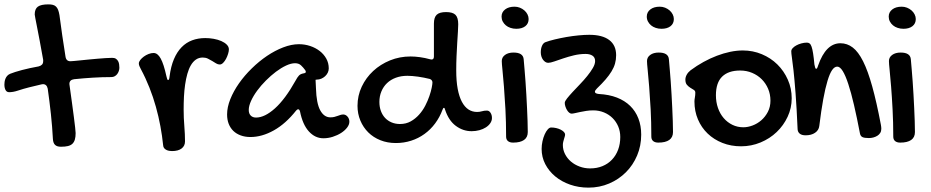

<svg xmlns="http://www.w3.org/2000/svg" viewBox="-31 -631 4300 887"><path d="M129.4 -564Q129.4 -589.8 144 -600.3Q158.7 -610.8 192.4 -610.8Q204.6 -610.8 213.1 -608.6Q221.7 -606.4 227.8 -600.6Q233.9 -594.7 237.5 -585.2Q241.2 -575.7 243.7 -561Q249.5 -515.6 256.6 -467.3Q263.7 -418.9 271.5 -370.1Q274.4 -348.1 294.4 -348.1Q299.8 -348.1 312.3 -349.4Q324.7 -350.6 341.8 -352.3Q358.9 -354 378.7 -356Q398.4 -357.9 418.2 -359.6Q438 -361.3 455.8 -362.5Q473.6 -363.8 487.3 -363.8Q498 -363.8 504.4 -359.6Q510.7 -355.5 514.4 -348.9Q518.1 -342.3 519.3 -334.2Q520.5 -326.2 520.5 -317.9Q520.5 -310.5 517.8 -302.7Q515.1 -294.9 510.5 -288.8Q505.9 -282.7 499 -278.8Q492.2 -274.9 483.4 -274.9Q440.9 -274.9 397.7 -272.2Q354.5 -269.5 311.5 -265.1Q289.6 -262.2 289.6 -243.2Q289.6 -241.7 290 -239.5Q290.5 -237.3 290.5 -235.8Q296.4 -193.4 301.5 -156.2Q306.6 -119.1 310.3 -90.1Q314 -61 316.2 -41.7Q318.4 -22.5 318.4 -16.1Q318.4 1.5 314.9 13.4Q311.5 25.4 303.7 33Q295.9 40.5 283 43.7Q270 46.9 250.5 46.9Q231.9 46.9 223.1 38.1Q214.4 29.3 213.4 11.2Q210.4 -46.4 204.1 -104.7Q197.8 -163.1 189.5 -221.2Q185.1 -242.2 167.5 -242.2Q166 -242.2 164.1 -241.7Q162.1 -241.2 160.6 -241.2Q130.4 -234.4 103.5 -227.5Q76.7 -220.7 53.2 -212.9Q40 -208.5 29.8 -206.8Q19.5 -205.1 11.2 -205.1Q0 -205.1 -5.4 -215.1Q-10.7 -225.1 -10.7 -240.2Q-10.7 -245.6 -9.8 -252.7Q-8.8 -259.8 -6.1 -266.8Q-3.4 -273.9 1.7 -280Q6.8 -286.1 15.6 -290Q36.1 -298.3 70.3 -307.4Q104.5 -316.4 147.5 -324.2Q157.2 -326.7 162.8 -332.3Q168.5 -337.9 168.5 -349.1Q168.5 -351.6 168.5 -354.2Q168.5 -356.9 167.5 -359.9Q159.7 -404.8 152.6 -441.7Q145.5 -478.5 140.4 -504.9Q135.3 -531.2 132.3 -546.4Q129.4 -561.5 129.4 -564Z M905.8 -365.2Q887.7 -365.2 874 -355.7Q860.4 -346.2 850.6 -329.3Q840.8 -312.5 834.5 -289.8Q828.1 -267.1 824.2 -240.2Q820.3 -213.4 818.8 -184.1Q817.4 -154.8 817.4 -125Q817.4 -85.9 820.6 -48.1Q823.7 -10.3 823.7 22Q823.7 43 808.1 54.9Q792.5 66.9 763.7 66.9Q758.3 66.9 751.5 65.9Q744.6 64.9 738.5 62Q732.4 59.1 727.8 54Q723.1 48.8 722.7 40Q718.3 -2.9 710 -47.9Q701.7 -92.8 689.2 -137.5Q676.8 -182.1 659.4 -226.1Q642.1 -270 619.6 -312Q615.7 -319.3 613 -325.7Q610.4 -332 610.4 -337.9Q610.4 -345.2 616.9 -353.8Q623.5 -362.3 633.5 -369.6Q643.6 -377 655.5 -381.6Q667.5 -386.2 678.7 -386.2Q697.3 -386.2 711.4 -360.6Q725.6 -335 737.8 -278.8Q740.2 -269 741.7 -265.1Q743.2 -261.2 745.6 -261.2Q751 -261.2 752.4 -277.8Q758.3 -324.2 772.5 -357.7Q786.6 -391.1 807.9 -412.8Q829.1 -434.6 856.7 -444.8Q884.3 -455.1 917.5 -455.1Q936.5 -455.1 956.1 -451.7Q975.6 -448.2 991.2 -441.4Q1006.8 -434.6 1016.6 -424.8Q1026.4 -415 1026.4 -402.8Q1026.4 -394 1022.7 -382.1Q1019 -370.1 1013.2 -359.1Q1007.3 -348.1 999.8 -340.6Q992.2 -333 984.4 -333Q975.6 -333 967.3 -338.1Q959 -343.3 949.5 -349.1Q939.9 -355 929.4 -360.1Q918.9 -365.2 905.8 -365.2Z M1350.1 -426.8Q1377 -426.8 1401.9 -418.5Q1426.8 -410.2 1445.8 -395.5Q1464.8 -380.9 1476.3 -360.4Q1487.8 -339.8 1487.8 -314.9Q1487.8 -304.7 1483.2 -295.2Q1478.5 -285.6 1470.7 -278.6Q1462.9 -271.5 1452.9 -267.3Q1442.9 -263.2 1432.1 -263.2Q1431.2 -263.2 1430.4 -262.9Q1429.7 -262.7 1428.7 -262.7Q1427.7 -262.2 1426.8 -262.2L1428.7 -223.1Q1430.7 -153.3 1448.5 -121.1Q1466.3 -88.9 1495.1 -88.9Q1505.4 -88.9 1513.4 -90.8Q1521.5 -92.8 1528.6 -95.5Q1535.6 -98.1 1542 -100.1Q1548.3 -102.1 1554.7 -102.1Q1565.9 -102.1 1574.5 -92.3Q1583 -82.5 1583 -68.8Q1583 -55.2 1572.5 -41.5Q1562 -27.8 1544.9 -16.8Q1527.8 -5.9 1506.3 1Q1484.9 7.8 1462.9 7.8Q1424.8 7.8 1396 -23.7Q1367.2 -55.2 1355 -116.2Q1352.1 -126 1347.2 -126Q1341.3 -126 1336.9 -120.1Q1288.6 -59.1 1233.9 -28.6Q1179.2 2 1126 2Q1101.1 2 1081.1 -5.4Q1061 -12.7 1047.1 -26.1Q1033.2 -39.6 1025.6 -58.8Q1018.1 -78.1 1018.1 -102.1Q1018.1 -135.7 1033 -172.9Q1047.9 -210 1073.2 -246.1Q1098.6 -282.2 1132.1 -314.9Q1165.5 -347.7 1202.4 -372.6Q1239.3 -397.5 1277.3 -412.1Q1315.4 -426.8 1350.1 -426.8ZM1334 -257.8Q1342.8 -274.4 1350.1 -282Q1357.4 -289.6 1371.1 -292Q1381.8 -293.5 1381.8 -298.8Q1381.8 -302.7 1378.9 -307.1Q1369.6 -319.8 1359.4 -329.3Q1349.1 -338.9 1332 -338.9Q1313.5 -338.9 1290.5 -328.1Q1267.6 -317.4 1243.9 -299.6Q1220.2 -281.7 1197.5 -259Q1174.8 -236.3 1157.2 -212.4Q1139.6 -188.5 1128.9 -165Q1118.2 -141.6 1118.2 -123Q1118.2 -106.4 1127.2 -97.2Q1136.2 -87.9 1151.9 -87.9Q1191.9 -87.9 1239.3 -130.4Q1286.6 -172.9 1334 -257.8Z M1957 -356.9Q1959 -356 1962.9 -356Q1973.6 -356 1973.6 -370.1V-522Q1973.6 -550.8 1986.6 -563Q1999.5 -575.2 2029.8 -575.2Q2060.5 -575.2 2073.2 -562.5Q2085.9 -549.8 2085.9 -519Q2085.9 -507.3 2084.5 -484.6Q2083 -461.9 2081.3 -433.1Q2079.6 -404.3 2078.1 -371.3Q2076.7 -338.4 2076.7 -306.2Q2076.7 -256.3 2083.5 -220.2Q2090.3 -184.1 2103 -160.4Q2115.7 -136.7 2133.3 -125.2Q2150.9 -113.8 2172.9 -113.8Q2185.1 -113.8 2195.1 -116.9Q2205.1 -120.1 2218.8 -120.1Q2228.5 -120.1 2235.1 -110.1Q2241.7 -100.1 2241.7 -85.9Q2241.7 -73.2 2234.1 -62Q2226.6 -50.8 2213.6 -42.5Q2200.7 -34.2 2183.6 -29.5Q2166.5 -24.9 2147.9 -24.9Q2107.9 -24.9 2074.7 -49.6Q2041.5 -74.2 2024.9 -125Q2023.4 -132.8 2020 -132.8Q2016.1 -132.8 2013.7 -125Q2000.5 -89.4 1979.2 -60.8Q1958 -32.2 1929.9 -12Q1901.9 8.3 1868.4 19Q1835 29.8 1797.9 29.8Q1758.8 29.8 1726.3 16.8Q1693.8 3.9 1670.4 -19.3Q1647 -42.5 1633.8 -74Q1620.6 -105.5 1620.6 -142.1Q1620.6 -189 1640.1 -230.5Q1659.7 -272 1693.1 -303Q1726.6 -334 1771 -352.1Q1815.4 -370.1 1865.7 -370.1Q1886.2 -370.1 1909.2 -366.9Q1932.1 -363.8 1957 -356.9ZM1816.9 -58.1Q1844.7 -58.1 1866.5 -70.3Q1888.2 -82.5 1905 -101.3Q1921.9 -120.1 1933.6 -142.8Q1945.3 -165.5 1952.6 -187Q1960 -208.5 1963.4 -225.6Q1966.8 -242.7 1966.8 -250Q1966.8 -255.4 1963.9 -259.5Q1960.9 -263.7 1955.1 -266.1Q1941.9 -269.5 1927.7 -272.2Q1913.6 -274.9 1899.9 -276.9Q1886.2 -278.8 1873.8 -279.8Q1861.3 -280.8 1851.1 -280.8Q1821.8 -280.8 1797.9 -272Q1773.9 -263.2 1757.1 -247.1Q1740.2 -231 1731 -208.7Q1721.7 -186.5 1721.7 -160.2Q1721.7 -136.7 1728.8 -117.9Q1735.8 -99.1 1748.3 -85.9Q1760.7 -72.8 1778.3 -65.4Q1795.9 -58.1 1816.9 -58.1Z M2354 -498Q2339.8 -498 2327.4 -502.2Q2314.9 -506.3 2305.9 -513.9Q2296.9 -521.5 2291.5 -531.7Q2286.1 -542 2286.1 -554.2Q2286.1 -574.7 2302.5 -587.4Q2318.8 -600.1 2346.2 -600.1Q2358.9 -600.1 2370.6 -595.5Q2382.3 -590.8 2391.4 -583Q2400.4 -575.2 2405.8 -564.7Q2411.1 -554.2 2411.1 -543Q2411.1 -522 2395.8 -510Q2380.4 -498 2354 -498ZM2287.1 -349.1Q2287.1 -366.2 2302 -377.2Q2316.9 -388.2 2341.3 -388.2Q2385.3 -388.2 2388.2 -357.9Q2390.1 -336.9 2392.3 -310.5Q2394.5 -284.2 2396.7 -254.6Q2398.9 -225.1 2400.6 -193.6Q2402.3 -162.1 2403.8 -131.6Q2405.3 -101.1 2406.2 -72.8Q2407.2 -44.4 2407.2 -21Q2407.2 3.4 2389.9 15.6Q2372.6 27.8 2339.4 27.8Q2324.2 27.8 2315.7 20.8Q2307.1 13.7 2307.1 0Q2307.1 -67.4 2304 -126.2Q2300.8 -185.1 2297.1 -231Q2293.5 -276.9 2290.3 -307.4Q2287.1 -337.9 2287.1 -349.1Z M2709.5 -121.1Q2692.9 -121.1 2677.5 -118.7Q2662.1 -116.2 2648.9 -113.5Q2635.7 -110.8 2625.5 -108.4Q2615.2 -106 2609.4 -106Q2604 -106 2598.4 -110.6Q2592.8 -115.2 2588.4 -122.6Q2584 -129.9 2581.1 -138.7Q2578.1 -147.5 2578.1 -155.8Q2578.1 -163.1 2588.6 -176.3Q2599.1 -189.5 2614.5 -206.1Q2629.9 -222.7 2648.2 -241.7Q2666.5 -260.7 2681.9 -279.8Q2697.3 -298.8 2707.8 -316.7Q2718.3 -334.5 2718.3 -349.1Q2718.3 -365.7 2706.1 -373.8Q2693.8 -381.8 2674.3 -381.8Q2647.5 -381.8 2620.8 -375.5Q2594.2 -369.1 2571.3 -361.3Q2548.3 -353.5 2530 -347.2Q2511.7 -340.8 2501.5 -340.8Q2494.6 -340.8 2488.5 -344.7Q2482.4 -348.6 2477.5 -355.2Q2472.7 -361.8 2470 -370.6Q2467.3 -379.4 2467.3 -389.2Q2467.3 -406.2 2472.9 -419.2Q2478.5 -432.1 2488.3 -436Q2506.8 -442.9 2532.5 -449Q2558.1 -455.1 2585.9 -460Q2613.8 -464.8 2641.4 -467.5Q2668.9 -470.2 2691.4 -470.2Q2752 -470.2 2783.7 -446Q2815.4 -421.9 2815.4 -376Q2815.4 -355.5 2810.3 -337.4Q2805.2 -319.3 2794.2 -301.3Q2783.2 -283.2 2766.6 -263.9Q2750 -244.6 2726.6 -222.2Q2717.3 -212.9 2717.3 -207Q2717.3 -198.7 2735.4 -196.8Q2782.7 -194.3 2819.1 -180.2Q2855.5 -166 2880.4 -141.6Q2905.3 -117.2 2918.2 -83.7Q2931.2 -50.3 2931.2 -8.8Q2931.2 42.5 2912.4 87.2Q2893.6 131.8 2860.6 164.8Q2827.6 197.8 2783.2 216.8Q2738.8 235.8 2687.5 235.8Q2642.1 235.8 2602.5 221.9Q2563 208 2533.9 183.8Q2504.9 159.7 2488 127.2Q2471.2 94.7 2471.2 57.1Q2471.2 39.6 2475.1 21.7Q2479 3.9 2485.4 -10.3Q2491.7 -24.4 2499.5 -33.2Q2507.3 -42 2515.1 -42Q2527.3 -42 2538.8 -39.3Q2550.3 -36.6 2559.3 -32Q2568.4 -27.3 2574 -21.5Q2579.6 -15.6 2579.6 -9.8Q2579.6 -4.9 2577.9 0.2Q2576.2 5.4 2574.5 11.5Q2572.8 17.6 2571 24.4Q2569.3 31.2 2569.3 39.1Q2569.3 61 2579.3 80.8Q2589.4 100.6 2606.4 115.2Q2623.5 129.9 2646.5 138.4Q2669.4 147 2695.3 147Q2726.6 147 2752.2 136.5Q2777.8 126 2796.1 106.7Q2814.5 87.4 2824.5 60.8Q2834.5 34.2 2834.5 2Q2834.5 -24.4 2825 -46.9Q2815.4 -69.3 2798.8 -85.7Q2782.2 -102.1 2759.3 -111.6Q2736.3 -121.1 2709.5 -121.1Z M3024.9 -498Q3010.7 -498 2998.3 -502.2Q2985.8 -506.3 2976.8 -513.9Q2967.8 -521.5 2962.4 -531.7Q2957 -542 2957 -554.2Q2957 -574.7 2973.4 -587.4Q2989.7 -600.1 3017.1 -600.1Q3029.8 -600.1 3041.5 -595.5Q3053.2 -590.8 3062.3 -583Q3071.3 -575.2 3076.7 -564.7Q3082 -554.2 3082 -543Q3082 -522 3066.7 -510Q3051.3 -498 3024.9 -498ZM2958 -349.1Q2958 -366.2 2972.9 -377.2Q2987.8 -388.2 3012.2 -388.2Q3056.2 -388.2 3059.1 -357.9Q3061 -336.9 3063.2 -310.5Q3065.4 -284.2 3067.6 -254.6Q3069.8 -225.1 3071.5 -193.6Q3073.2 -162.1 3074.7 -131.6Q3076.2 -101.1 3077.1 -72.8Q3078.1 -44.4 3078.1 -21Q3078.1 3.4 3060.8 15.6Q3043.5 27.8 3010.3 27.8Q2995.1 27.8 2986.6 20.8Q2978 13.7 2978 0Q2978 -67.4 2974.9 -126.2Q2971.7 -185.1 2968 -231Q2964.4 -276.9 2961.2 -307.4Q2958 -337.9 2958 -349.1Z M3177.2 -162.1Q3177.2 -170.4 3179.2 -180.7Q3181.2 -190.9 3181.2 -203.1Q3181.2 -211.4 3174.1 -215.8Q3167 -220.2 3158.2 -225.6Q3149.4 -231 3142.3 -239.3Q3135.3 -247.6 3135.3 -263.2Q3135.3 -274.4 3141.4 -285.6Q3147.5 -296.9 3159.2 -306.2Q3188 -327.6 3219 -344.7Q3250 -361.8 3281 -373.5Q3312 -385.3 3342.3 -391.6Q3372.6 -397.9 3400.4 -397.9Q3447.3 -397.9 3488.5 -380.6Q3529.8 -363.3 3560.3 -333.3Q3590.8 -303.2 3608.6 -262.9Q3626.5 -222.7 3626.5 -176.8Q3626.5 -131.8 3607.7 -91.6Q3588.9 -51.3 3557.1 -21Q3525.4 9.3 3482.7 27.1Q3439.9 44.9 3392.6 44.9Q3346.2 44.9 3306.6 29.3Q3267.1 13.7 3238.3 -13.9Q3209.5 -41.5 3193.4 -79.3Q3177.2 -117.2 3177.2 -162.1ZM3403.3 -43Q3423.8 -43 3445.8 -51.3Q3467.8 -59.6 3486.1 -75.4Q3504.4 -91.3 3516.4 -114.3Q3528.3 -137.2 3528.3 -166Q3528.3 -195.3 3517.6 -220.7Q3506.8 -246.1 3488 -264.9Q3469.2 -283.7 3443.6 -294.4Q3418 -305.2 3388.2 -305.2Q3334 -305.2 3305.2 -277.1Q3276.4 -249 3276.4 -190.9Q3276.4 -159.2 3285.9 -132.1Q3295.4 -105 3312.5 -85.2Q3329.6 -65.4 3352.8 -54.2Q3376 -43 3403.3 -43Z M3624.5 -394Q3624.5 -401.4 3630.9 -408.4Q3637.2 -415.5 3647.5 -421.1Q3657.7 -426.8 3670.7 -430.4Q3683.6 -434.1 3696.8 -434.1Q3704.1 -434.1 3709.2 -430.2Q3714.4 -426.3 3718.3 -415.3Q3722.2 -404.3 3725.3 -384.5Q3728.5 -364.7 3731.4 -333Q3733.4 -323.2 3735.1 -318.1Q3736.8 -313 3739.7 -313Q3744.1 -313 3748.5 -328.1Q3784.2 -431.2 3851.6 -431.2Q3882.8 -431.2 3908.4 -411.6Q3934.1 -392.1 3956.3 -347.9Q3978.5 -303.7 3998.5 -231.7Q4018.6 -159.7 4038.6 -54.2Q4039.6 -48.8 4040 -44.4Q4040.5 -40 4040.5 -36.1Q4040.5 -24.9 4035.4 -16.8Q4030.3 -8.8 4022 -3.7Q4013.7 1.5 4003.4 4.2Q3993.2 6.8 3982.9 6.8Q3962.4 6.8 3953.4 2.4Q3944.3 -2 3941.9 -14.2Q3927.7 -88.4 3914.3 -146Q3900.9 -203.6 3887.9 -242.9Q3875 -282.2 3862.3 -302.7Q3849.6 -323.2 3836.9 -323.2Q3824.2 -323.2 3813.2 -307.4Q3802.2 -291.5 3792 -257.8Q3781.7 -224.1 3772.2 -172.4Q3762.7 -120.6 3753.9 -48.8Q3751.5 -29.3 3734.4 -17.6Q3717.3 -5.9 3690.9 -5.9Q3673.3 -5.9 3664.1 -13.2Q3654.8 -20.5 3653.8 -33.2Q3649.4 -134.8 3644.3 -200.4Q3639.2 -266.1 3634.8 -305.9Q3630.4 -345.7 3627.4 -365.2Q3624.5 -384.8 3624.5 -394Z M4142.6 -498Q4128.4 -498 4116 -502.2Q4103.5 -506.3 4094.5 -513.9Q4085.4 -521.5 4080.1 -531.7Q4074.7 -542 4074.7 -554.2Q4074.7 -574.7 4091.1 -587.4Q4107.4 -600.1 4134.8 -600.1Q4147.5 -600.1 4159.2 -595.5Q4170.9 -590.8 4179.9 -583Q4189 -575.2 4194.3 -564.7Q4199.7 -554.2 4199.7 -543Q4199.7 -522 4184.3 -510Q4168.9 -498 4142.6 -498ZM4075.7 -349.1Q4075.7 -366.2 4090.6 -377.2Q4105.5 -388.2 4129.9 -388.2Q4173.8 -388.2 4176.8 -357.9Q4178.7 -336.9 4180.9 -310.5Q4183.1 -284.2 4185.3 -254.6Q4187.5 -225.1 4189.2 -193.6Q4190.9 -162.1 4192.4 -131.6Q4193.8 -101.1 4194.8 -72.8Q4195.8 -44.4 4195.8 -21Q4195.8 3.4 4178.5 15.6Q4161.1 27.8 4127.9 27.8Q4112.8 27.8 4104.2 20.8Q4095.7 13.7 4095.7 0Q4095.7 -67.4 4092.5 -126.2Q4089.4 -185.1 4085.7 -231Q4082 -276.9 4078.9 -307.4Q4075.7 -337.9 4075.7 -349.1Z"/></svg>

Font: Gochi Hand Cyrillic
Style: Regular
Weight: 400
Designer: Juan Pablo del Peral; Denis Ignatov
Foundry: Juan Pablo del Peral; Denis Ignatov
Version: Version 1.00 June 29, 2018, initial release